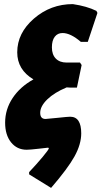

<svg xmlns="http://www.w3.org/2000/svg" viewBox="-20 -727 495 936"><path d="M229 189 122 123V112Q158 74 188 38Q218 2 218 -4Q218 -7 213 -7Q212 -7 169 -2Q126 3 110 3Q63 3 34 -33Q5 -69 5 -129Q5 -194 41.5 -249Q78 -304 143 -340Q64 -387 64 -472Q64 -566 145.5 -636.5Q227 -707 335 -707Q403 -697 450 -674L455 -664L408 -523H374Q324 -566 285 -566Q261 -566 247 -548Q233 -530 233 -496Q233 -461 252 -441.5Q271 -422 305 -422H370L378 -410L355 -300H321Q310 -300 305 -301Q245 -276 210.5 -242.5Q176 -209 176 -177Q176 -147 202 -147Q209 -147 260 -152.5Q311 -158 322 -158Q376 -158 376 -77Q376 -24 343.5 35Q311 94 229 189Z"/></svg>

Font: Alegreya Sans Black
Style: Italic
Weight: 900
Italic angle: -7°
Designer: Juan Pablo del Peral
Foundry: Huerta Tipografica
Version: Version 2.007